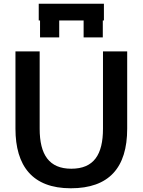

<svg xmlns="http://www.w3.org/2000/svg" viewBox="-20 -998 767 1031"><path d="M63 -307C63 -107 154 13 360 13C565 13 663 -97 663 -307V-722H533V-307C533 -168 484 -92 363 -92C244 -92 193 -167 193 -307V-722H63ZM538 -978H188V-888H195V-797H298V-888H429V-797H532V-888H538Z"/></svg>

Font: Perun SemiBold
Style: Regular
Weight: 600
Foundry: Copyright (c) Stefan Peev, Context Ltd, 2016
Version: Version 1.089